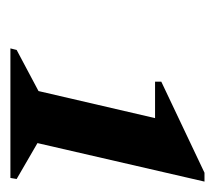

<svg xmlns="http://www.w3.org/2000/svg" viewBox="-42 -775 413 369"><g transform="rotate(90 164.5 -590.5)"><path d="M73 -404 76 -416 155 -458 207 -682H137V-694L312 -777H329L255 -456L324 -416L322 -404Z"/></g></svg>

Font: Platypi Light
Style: Bold Italic
Weight: 700
Italic angle: -13°
Version: Version 1.200